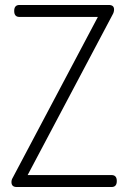

<svg xmlns="http://www.w3.org/2000/svg" viewBox="-20 -751 514 771"><path d="M432 -692 91 -48H428Q449 -48 449 -24Q449 0 428 0H47Q26 0 26 -20Q26 -29 31 -37L373 -683H58Q37 -683 37 -707Q37 -731 58 -731H417Q438 -731 438 -713Q438 -702 432 -692Z"/></svg>

Font: Dosis
Style: Light
Weight: 300
Designer: Edgar Tolentino, Pablo Impallari, Igino Marini
Foundry: Edgar Tolentino, Pablo Impallari, Igino Marini
Version: Version 1.007